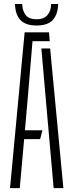

<svg xmlns="http://www.w3.org/2000/svg" viewBox="-20 -966 377 986"><path d="M31.5 0 106.5 -800H231.5L235.5 -754.5H147L122.5 -462.5L108 -297H198L186 -251.5H104L81.5 0ZM255.5 0 214.5 -464.5 192.5 -717H237.5L305.5 0ZM168.5 -835Q111.5 -835 85 -863Q58.5 -891 57 -945.5H94Q95 -911.5 111.5 -889.2Q128 -867 168.5 -867Q204.5 -867 223.2 -888Q242 -909 242.5 -945.5H279Q277 -891.5 250.8 -863.2Q224.5 -835 168.5 -835Z"/></svg>

Font: Big Shoulders Stencil Text Thin ExtraLight
Style: Regular
Weight: 250
Version: Version 2.001